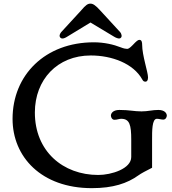

<svg xmlns="http://www.w3.org/2000/svg" viewBox="-20 -1006 932 1038"><path d="M47.9 -363.3C47.9 -157.7 203.6 11.2 476.6 11.2C591.3 11.2 668 -14.6 728.5 -58.1C743.2 -68.8 768.6 -82 802.2 -99.1V-250C802.2 -296.9 801.3 -363.8 828.1 -363.8C840.3 -363.8 850.6 -359.4 862.8 -359.4C875 -359.4 881.8 -371.6 881.8 -380.9C881.8 -392.6 871.6 -411.6 835.9 -411.6C802.2 -411.6 781.2 -403.8 745.1 -403.8C704.1 -403.8 680.7 -411.6 625.5 -411.6C589.8 -411.6 579.6 -392.6 579.6 -380.9C579.6 -371.6 586.4 -358.4 598.6 -358.4C612.8 -358.4 624 -363.8 634.8 -363.8C680.7 -363.8 689.5 -331.5 689.5 -250V-157.2C689.5 -93.8 582.5 -60.1 511.2 -60.1C320.3 -60.1 168 -188.5 168.5 -398.4C168.9 -575.2 289.6 -706.1 470.7 -706.1C583.5 -706.1 701.2 -663.6 749.5 -575.7C754.4 -566.4 759.3 -564.5 767.1 -564.5C773.4 -564.5 780.3 -570.3 780.3 -587.4C780.3 -616.2 748.5 -706.5 748.5 -764.2C748.5 -775.9 746.6 -790.5 733.9 -790.5C726.1 -790.5 718.8 -785.2 696.8 -761.7C681.2 -745.6 673.3 -741.7 667.5 -741.7C660.2 -741.7 647.5 -744.1 634.3 -749.5C593.8 -765.6 542.5 -777.3 487.3 -777.3C224.6 -777.3 47.9 -600.6 47.9 -363.3ZM317.9 -797.9C322.8 -797.4 334 -801.3 344.7 -808.6L469.2 -884.3L595.2 -808.6C606.4 -801.3 618.2 -797.9 623 -797.9C634.3 -797.9 637.7 -806.2 637.7 -812.5C637.2 -816.9 635.3 -826.2 629.4 -832.5L523.4 -947.8C496.6 -978 482.4 -986.3 469.2 -986.3C454.6 -986.3 444.3 -980 417 -947.8L311 -832.5C305.2 -825.7 302.2 -817.4 302.2 -812.5C302.2 -806.2 306.6 -797.9 317.9 -797.9Z"/></svg>

Font: Stoke
Style: Regular
Weight: 400
Designer: Nicole Fally
Foundry: Nicole Fally
Version: Version 1.002